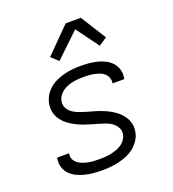

<svg xmlns="http://www.w3.org/2000/svg" viewBox="-138 -862 877 975"><g transform="rotate(-20 300.0 -374.5)"><path d="M248 8Q225 8 201.5 6Q178 4 156 -1.5Q134 -7 114 -16.5Q94 -26 78.5 -41.5Q63 -57 56 -79Q49 -101 53 -125L54 -131H118V-128Q115 -112 121.5 -98.5Q128 -85 139.5 -76.5Q151 -68 164.5 -63Q178 -58 192.5 -55Q207 -52 222.5 -51Q238 -50 253 -50Q268 -50 283.5 -51Q299 -52 314 -55Q329 -58 344 -63Q359 -68 373 -77Q387 -86 396.5 -99.5Q406 -113 409 -128Q412 -148 403 -164.5Q394 -181 379 -192Q364 -203 346 -209Q328 -215 310 -220.5Q292 -226 274 -231Q256 -236 238 -242.5Q220 -249 203.5 -257Q187 -265 171.5 -275Q156 -285 143 -298Q130 -311 121 -327Q112 -343 109 -362Q106 -381 109 -401Q113 -423 124.5 -443Q136 -463 154 -478.5Q172 -494 194 -503.5Q216 -513 237.5 -518.5Q259 -524 281 -526Q303 -528 325 -528Q348 -528 370.5 -526Q393 -524 414.5 -518.5Q436 -513 455.5 -503Q475 -493 489 -477.5Q503 -462 509.5 -440.5Q516 -419 512 -396L511 -389H447L448 -393Q450 -407 444.5 -420.5Q439 -434 429 -443Q419 -452 405.5 -457Q392 -462 378 -465Q364 -468 349.5 -469Q335 -470 321 -470Q306 -470 291 -469Q276 -468 261.5 -465Q247 -462 232.5 -456.5Q218 -451 205.5 -442Q193 -433 184 -420Q175 -407 173 -392Q169 -373 178 -356Q187 -339 202 -328.5Q217 -318 234.5 -311.5Q252 -305 270.5 -299.5Q289 -294 307.5 -289Q326 -284 343.5 -277.5Q361 -271 377.5 -263Q394 -255 409.5 -245Q425 -235 437.5 -222Q450 -209 459.5 -193Q469 -177 472.5 -158Q476 -139 472 -119Q469 -97 456 -76.5Q443 -56 424 -40.5Q405 -25 383 -16Q361 -7 338.5 -1.5Q316 4 293.5 6Q271 8 248 8ZM233 -588 195 -623 328 -757H410L496 -620L452 -591L363 -712Z"/></g></svg>

Font: Iosevka Light Extended
Style: Italic
Weight: 300
Width: 7
Italic angle: -9°
Monospace: yes
Designer: Belleve Invis
Foundry: Belleve Invis
Version: Version 32.5.0; ttfautohint (v1.8.4)